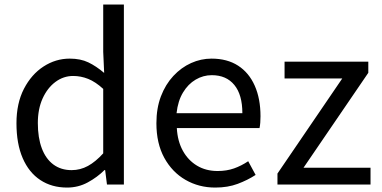

<svg xmlns="http://www.w3.org/2000/svg" viewBox="-20 -816 1687 849"><path d="M276.6 13.4Q208.7 13.4 158.3 -19.9Q107.9 -53.1 80.3 -116.8Q52.8 -180.4 52.8 -271Q52.8 -359.1 85.8 -423.2Q118.9 -487.2 172.6 -522Q226.3 -556.8 288.4 -556.8Q336 -556.8 370.6 -540.2Q405.3 -523.6 440.6 -493.5L436.4 -587V-796H527.8V0H453L444.9 -64.1H442.1Q410.2 -32.3 368.2 -9.5Q326.1 13.4 276.6 13.4ZM296.8 -63.7Q335 -63.7 368.9 -82.2Q402.8 -100.8 436.4 -137.9V-422.9Q402.4 -454.1 370 -467.1Q337.5 -480.1 303.5 -480.1Q260.6 -480.1 225.1 -453.7Q189.6 -427.3 168.4 -380.6Q147.3 -333.9 147.3 -271.8Q147.3 -206.8 164.9 -160.1Q182.5 -113.4 216.1 -88.5Q249.7 -63.7 296.8 -63.7Z M931.7 13.4Q859.5 13.4 800.4 -20.6Q741.3 -54.6 706.4 -118.2Q671.6 -181.9 671.6 -271Q671.6 -337.5 691.6 -390.1Q711.7 -442.7 746.5 -480.1Q781.4 -517.6 825 -537.2Q868.6 -556.8 915.4 -556.8Q984.6 -556.8 1032.8 -525.7Q1081 -494.5 1106.4 -437.1Q1131.9 -379.7 1131.9 -301.7Q1131.9 -287.4 1130.9 -274.1Q1130 -260.7 1127.6 -249.7H761.9Q765 -192.4 788.3 -149.8Q811.7 -107.2 851.1 -83.5Q890.4 -59.8 942.3 -59.8Q981.8 -59.8 1014.5 -71.2Q1047.1 -82.7 1077.5 -103.1L1110.3 -42.5Q1074.8 -19.4 1031 -3Q987.2 13.4 931.7 13.4ZM760.7 -315.5H1051.7Q1051.7 -397.1 1016.2 -440.3Q980.8 -483.6 916.5 -483.6Q878.5 -483.6 845.1 -463.9Q811.7 -444.3 789.2 -406.9Q766.7 -369.6 760.7 -315.5Z M1206.9 0V-48.6L1493.4 -469H1238.3V-543.4H1608.6V-494.1L1322.1 -74.3H1618.4V0Z"/></svg>

Font: Noto Sans KR Thin
Style: Regular
Weight: 100
Designer: Ryoko NISHIZUKA 西塚涼子 (kana, bopomofo & ideographs); Paul D. Hunt (Latin, Greek & Cyrillic); Sandoll Communications 산돌커뮤니
Foundry: Adobe
Version: Version 2.004-H2;hotconv 1.0.118;makeotfexe 2.5.65603